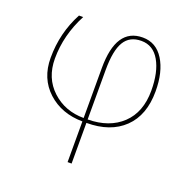

<svg xmlns="http://www.w3.org/2000/svg" viewBox="-125 -607 934 945"><g transform="rotate(20 341.5 -134.5)"><path d="M615 -258Q615 -133 544 -64.5Q473 4 348 4V217H327V4Q217 3 145 -63Q73 -129 73 -237Q73 -368 133 -480H155Q94 -364 94 -241Q94 -139 161.5 -76.5Q229 -14 327 -14V-276Q327 -486 466 -486Q536 -486 575.5 -423Q615 -360 615 -258ZM348 -274V-14Q461 -15 527.5 -78Q594 -141 594 -254Q594 -351 560.5 -409.5Q527 -468 465 -468Q404 -468 376 -421.5Q348 -375 348 -274Z"/></g></svg>

Font: Cantarell Thin
Style: Regular
Weight: 100
Designer: Dave Crossland, Nikolaus Waxweiler, Florian Fecher, Jacques Le Bailly, Eben Sorkin, Alexei Vanyashin, Alexios Zavras, Em
Version: Version 0.303